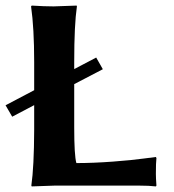

<svg xmlns="http://www.w3.org/2000/svg" viewBox="-20 -668 628 691"><path d="M326.2 -460.9 350.1 -418.9 247.1 -365.2V-210Q247.1 -107.9 254.9 -81.1Q314.9 -81.1 386.5 -86.4Q458 -91.8 499.5 -97.7L541 -103L543 -99.1Q541 -83 541 -42Q541 -27.8 543 0L541 2.9Q517.1 0 481 0H176.8L94.2 2.9L92.8 0Q102.5 -67.9 103 -200.2V-289.6L23.9 -248L0 -289.1L103 -343.3V-444.8Q103 -566.9 91.8 -645L94.2 -647.9Q139.2 -645 172.9 -645L255.9 -647.9L256.8 -645Q247.1 -579.1 247.1 -444.8V-419.4Z"/></svg>

Font: Linux Biolinum
Style: Bold
Weight: 700
Designer: Philipp H. Poll
Foundry: Philipp H. Poll
Version: Version 1.3.2 ; ttfautohint (v0.9)